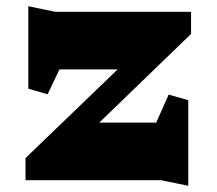

<svg xmlns="http://www.w3.org/2000/svg" viewBox="-20 -579 696 617"><path d="M482 -185 522 -275 585 -257V18L497 0H62V-71L358 -356H171L133 -276L71 -294V-559L158 -541H594V-470L299 -185Z"/></svg>

Font: Inknut Antiqua ExtraBold
Style: Regular
Weight: 800
Designer: Claus Eggers Sørensen
Foundry: Claus Eggers Sørensen
Version: Version 1.003; ttfautohint (v1.8.2) -l 8 -r 50 -G 200 -x 14 